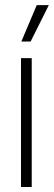

<svg xmlns="http://www.w3.org/2000/svg" viewBox="-20 -748 215 768"><path d="M64 0H106.9V-515.6H64ZM65.4 -582H102.5L175.3 -727.5H127Z"/></svg>

Font: Raveo Display Display ExLight
Style: Regular
Weight: 200
Designer: Jakub Foglar, Rasmus Andersson (Inter)
Foundry: Jakubfoglar.com
Version: Version 1.100;Glyphs 3.2.3 (3260)